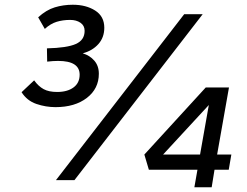

<svg xmlns="http://www.w3.org/2000/svg" viewBox="-20 -760 1042 810"><path d="M397 -449Q397 -386 346.5 -347Q296 -308 214 -308Q173 -308 133.5 -321.5Q94 -335 71 -371L124 -421Q142 -396 164 -384Q186 -372 221 -372Q264 -372 290 -391Q316 -410 316 -445Q316 -503 225 -503Q204 -503 179 -500L178 -556Q263 -558 300 -574.5Q337 -591 337 -630Q337 -652 319.5 -664Q302 -676 276 -676Q245 -676 219 -668Q193 -660 169 -638L141 -687Q175 -718 211 -729Q247 -740 287 -740Q343 -740 381.5 -715.5Q420 -691 420 -643Q420 -602 395 -574Q370 -546 329 -535Q359 -526 378 -504Q397 -482 397 -449ZM757 -700H835L294 0H216ZM813 -44H608L589 -108L848 -391H946L896 -108H956L945 -44H885L873 30H800ZM824 -108 861 -317 668 -108Z"/></svg>

Font: KoHo SemiBold
Style: Italic
Weight: 600
Italic angle: -10°
Version: Version 1.000; ttfautohint (v1.6)